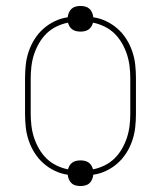

<svg xmlns="http://www.w3.org/2000/svg" viewBox="-20 -582 540 644"><path d="M250 42Q242 42 234 40Q226 38 220 32.5Q214 27 211 19.5Q208 12 207 4Q185 1 164 -9Q143 -19 126 -34Q109 -49 96.5 -68.5Q84 -88 76.5 -110Q69 -132 66.5 -154.5Q64 -177 64 -200V-320Q64 -343 66.5 -365.5Q69 -388 76.5 -410Q84 -432 96.5 -451.5Q109 -471 126 -486Q143 -501 164 -511Q185 -521 207 -524Q208 -532 211 -539.5Q214 -547 220 -552.5Q226 -558 234 -560Q242 -562 250 -562Q258 -562 266 -560Q274 -558 280 -552.5Q286 -547 289 -539.5Q292 -532 293 -524Q315 -521 336 -511Q357 -501 374 -486Q391 -471 403.5 -451.5Q416 -432 423.5 -410Q431 -388 433.5 -365.5Q436 -343 436 -320V-200Q436 -177 433.5 -154.5Q431 -132 423.5 -110Q416 -88 403.5 -68.5Q391 -49 374 -34Q357 -19 336 -9Q315 1 293 4Q292 12 289 19.5Q286 27 280 32.5Q274 38 266 40Q258 42 250 42ZM208 -14Q210 -21 213.5 -27Q217 -33 223 -37Q229 -41 236 -42.5Q243 -44 250 -44Q257 -44 264 -42.5Q271 -41 277 -37Q283 -33 286.5 -27Q290 -21 292 -14Q312 -18 330.5 -27Q349 -36 363.5 -50Q378 -64 388.5 -82Q399 -100 405.5 -119.5Q412 -139 414.5 -159.5Q417 -180 417 -200V-320Q417 -340 414.5 -360.5Q412 -381 405.5 -400.5Q399 -420 388.5 -438Q378 -456 363.5 -470Q349 -484 330.5 -493Q312 -502 292 -506Q290 -499 286.5 -493Q283 -487 277 -483Q271 -479 264 -477.5Q257 -476 250 -476Q243 -476 236 -477.5Q229 -479 223 -483Q217 -487 213.5 -493Q210 -499 208 -506Q188 -502 169.5 -493Q151 -484 136.5 -470Q122 -456 111.5 -438Q101 -420 94.5 -400.5Q88 -381 85.5 -360.5Q83 -340 83 -320V-200Q83 -180 85.5 -159.5Q88 -139 94.5 -119.5Q101 -100 111.5 -82Q122 -64 136.5 -50Q151 -36 169.5 -27Q188 -18 208 -14Z"/></svg>

Font: Iosevka SS04 Thin
Style: Regular
Weight: 100
Monospace: yes
Designer: Belleve Invis
Foundry: Belleve Invis
Version: Version 19.0.0; ttfautohint (v1.8.4)